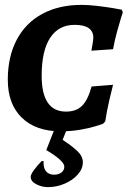

<svg xmlns="http://www.w3.org/2000/svg" viewBox="-20 -530 545 788"><path d="M12 -203Q12 -297 48.5 -366.5Q85 -436 153.5 -473Q222 -510 315 -510Q344 -510 381 -505.5Q418 -501 445 -496.5Q472 -492 480 -490L484 -479Q482 -474 476 -454.5Q470 -435 460.5 -400.5Q451 -366 444 -328L355 -322Q356 -328 359.5 -347Q363 -366 363 -375Q363 -428 286 -428Q221 -428 186 -375Q151 -322 151 -219Q151 -72 251 -72Q292 -72 316 -95Q340 -118 356 -175L444 -182Q440 -168 429 -120.5Q418 -73 412 -32L403 -22Q397 -20 374 -12.5Q351 -5 312 2Q273 9 229 9Q127 9 69.5 -47Q12 -103 12 -203ZM266 -29 237 44Q274 68 297 89.5Q320 111 320 136Q320 163 299 186.5Q278 210 245 224Q212 238 177 238Q151 238 128.5 226Q106 214 106 196Q106 186 120 167Q134 148 151 131H159Q157 158 168.5 172.5Q180 187 202 187Q220 187 232 178Q244 169 244 154Q244 130 170 86L215 -29Z"/></svg>

Font: Alegreya SC
Style: Bold Italic
Weight: 700
Italic angle: -7°
Designer: Juan Pablo del Peral
Foundry: Huerta Tipografica
Version: Version 2.007; ttfautohint (v1.6)